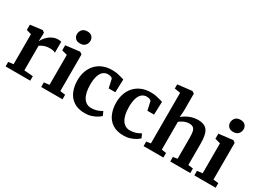

<svg xmlns="http://www.w3.org/2000/svg" viewBox="-46 -1494 2907 2180"><g transform="rotate(30 1407.0 -404.0)"><path d="M35.7 0V-59L101.9 -67.2V-461.1L37.6 -479.2V-548.5L192.8 -568.4H195.6L221.4 -548.8V-527L218.3 -439.5H221.4Q225.9 -452.1 240.4 -472.7Q254.9 -493.2 278.4 -514.3Q302 -535.3 333.7 -549.6Q365.3 -563.9 403.7 -563.9Q417.8 -563.9 427.4 -561.9Q436.9 -559.9 442.6 -557.7V-414.4Q433.1 -421.6 415.6 -425.9Q398 -430.2 368.8 -430.2Q336.8 -430.2 312.4 -423.4Q288.1 -416.6 270.9 -407.4Q253.8 -398.3 242.6 -390.4V-67.8L359 -58.7V0Z M572.3 -68.7V-461.1L501.5 -479.9V-546.7L684.5 -568.4H686.5L714.1 -548.8V-68.1L781.9 -59.6V0H502.4V-59.6ZM634.8 -647.6Q594.3 -647.6 573.9 -670.3Q553.6 -692.9 553.6 -722.1Q553.6 -757.5 575.7 -783.4Q597.9 -809.3 643.2 -809.3H644.2Q685.1 -809.3 705.3 -786.7Q725.4 -764 725.4 -734.8Q725.4 -699.5 703.3 -673.5Q681.2 -647.6 635.8 -647.6Z M820.5 -273.2Q820.4 -338.5 839.9 -392.8Q859.4 -447 896.5 -486.8Q933.5 -526.6 986.2 -548.3Q1038.9 -570 1105 -570Q1146.7 -570 1177.4 -563.8Q1208.1 -557.7 1230.2 -550.5Q1252.3 -543.3 1267.4 -540L1261.3 -369.1H1174.4L1149.7 -479.2Q1147.9 -488 1138.1 -493.6Q1128.3 -499.3 1115.2 -502.1Q1102.2 -504.9 1090.5 -504.9Q1055.3 -504.9 1028.6 -484.5Q1002 -464.1 986.7 -419.8Q971.4 -375.6 970.9 -303.1Q970.8 -246.4 980.7 -203.8Q990.7 -161.1 1009.2 -133Q1027.7 -104.8 1053.5 -90.5Q1079.3 -76.3 1110 -76.3Q1140.9 -76.3 1166.7 -82.3Q1192.5 -88.3 1213.5 -97.5Q1234.4 -106.7 1249.8 -116.5L1273 -64.7Q1259.2 -49.8 1230.7 -32.1Q1202.2 -14.4 1163.1 -1.7Q1124 11 1078.3 11Q989.7 11 932.7 -26.1Q875.7 -63.3 848.2 -127.6Q820.6 -192 820.5 -273.2Z M1328 -273.2Q1327.9 -338.5 1347.4 -392.8Q1366.9 -447 1404 -486.8Q1441 -526.6 1493.7 -548.3Q1546.4 -570 1612.5 -570Q1654.2 -570 1684.9 -563.8Q1715.6 -557.7 1737.7 -550.5Q1759.8 -543.3 1774.9 -540L1768.8 -369.1H1681.9L1657.2 -479.2Q1655.4 -488 1645.6 -493.6Q1635.8 -499.3 1622.7 -502.1Q1609.7 -504.9 1598 -504.9Q1562.8 -504.9 1536.1 -484.5Q1509.5 -464.1 1494.2 -419.8Q1478.9 -375.6 1478.4 -303.1Q1478.3 -246.4 1488.2 -203.8Q1498.2 -161.1 1516.7 -133Q1535.2 -104.8 1561 -90.5Q1586.8 -76.3 1617.5 -76.3Q1648.4 -76.3 1674.2 -82.3Q1700 -88.3 1721 -97.5Q1741.9 -106.7 1757.3 -116.5L1780.5 -64.7Q1766.7 -49.8 1738.2 -32.1Q1709.7 -14.4 1670.6 -1.7Q1631.5 11 1585.8 11Q1497.2 11 1440.2 -26.1Q1383.2 -63.3 1355.7 -127.6Q1328.1 -192 1328 -273.2Z M1901.5 -68.1V-731.4L1825.1 -743.6V-797.7L2011.8 -819.4H2014.2L2041.1 -800.6L2041.4 -578.1L2035.2 -490.8Q2052.2 -506.5 2082 -524.5Q2111.8 -542.4 2150.2 -555Q2188.7 -567.6 2231.6 -567.6Q2295.4 -567.6 2330.2 -543.9Q2364.9 -520.2 2378.6 -470.8Q2392.3 -421.3 2392.3 -344.2V-68.6L2457.2 -59.6V0H2194.4V-59.6L2251.2 -68.6V-344.1Q2251.2 -392.5 2244.9 -423Q2238.6 -453.4 2220.1 -467.8Q2201.6 -482.1 2165.1 -482.1Q2142.5 -482.1 2120.2 -474.8Q2097.8 -467.5 2078.3 -456.3Q2058.7 -445 2044.3 -433.1V-68.7L2104.7 -59.6V0H1845V-59.6Z M2580.3 -68.7V-461.1L2509.5 -479.9V-546.7L2692.5 -568.4H2694.5L2722.1 -548.8V-68.1L2789.9 -59.6V0H2510.4V-59.6ZM2642.8 -647.6Q2602.3 -647.6 2581.9 -670.3Q2561.6 -692.9 2561.6 -722.1Q2561.6 -757.5 2583.7 -783.4Q2605.9 -809.3 2651.2 -809.3H2652.2Q2693.1 -809.3 2713.3 -786.7Q2733.4 -764 2733.4 -734.8Q2733.4 -699.5 2711.3 -673.5Q2689.2 -647.6 2643.8 -647.6Z"/></g></svg>

Font: Merriweather 7pt Light
Style: Regular
Weight: 300
Designer: Eben Sorkin
Foundry: Eben Sorkin
Version: Version 2.200;gftools[0.9.31]